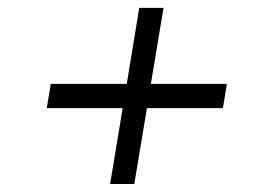

<svg xmlns="http://www.w3.org/2000/svg" viewBox="-20 -525 680 480"><path d="M255.3 -65 286.6 -254.6H96.9L106.9 -315.3H296.9L328.1 -505.3H388.8L357.2 -315.3H547.2L537.3 -254.6H347.3L315.7 -65Z"/></svg>

Font: Inter UI Light
Style: Italic
Weight: 300
Italic angle: 9.39999°
Designer: Rasmus Andersson
Foundry: rsms
Version: 3.2;8d6f07862